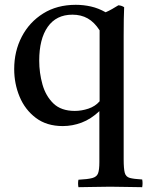

<svg xmlns="http://www.w3.org/2000/svg" viewBox="-20 -512 618 798"><path d="M306 266Q303 250 306 235Q345 233 363.5 228Q382 223 387.5 208.5Q393 194 393 162V-50Q358 -17 319.5 -2.5Q281 12 241 12Q174 12 129 -22Q84 -56 61.5 -110Q39 -164 39 -225Q39 -299 70.5 -359.5Q102 -420 159.5 -456Q217 -492 295 -492Q327 -492 358 -485Q389 -478 419 -461Q433 -467 446 -474.5Q459 -482 472 -490Q486 -489 496 -482Q495 -462 494.5 -432Q494 -402 494 -363V150Q494 189 498.5 206Q503 223 519.5 227.5Q536 232 571 234Q574 249 571 266Q540 266 508.5 265Q477 264 438 264Q398 264 367.5 265Q337 266 306 266ZM394 -386Q372 -420 344.5 -435.5Q317 -451 281 -451Q214 -451 178.5 -400.5Q143 -350 143 -260Q143 -209 156.5 -161Q170 -113 202 -82Q234 -51 291 -51Q319 -51 347.5 -60.5Q376 -70 394 -91Z"/></svg>

Font: Tiro Devanagari Sanskrit
Style: Regular
Weight: 400
Designer: Devanagari: John Hudson & Fiona Ross. Latin: John Hudson.
Foundry: Tiro Typeworks Ltd.
Version: Version 1.52